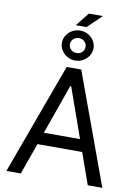

<svg xmlns="http://www.w3.org/2000/svg" viewBox="-110 -1132 867 1203"><g transform="rotate(10 323.0 -530.5)"><path d="M17.6 0 276.4 -707H369.1L627.9 0H535.2L325.2 -592.8H319.3L109.4 0ZM503.9 -276.4V-199.2H141.6V-276.4ZM355.5 -1060.5H444.3L355.5 -974.6H287.1ZM220.7 -850.6Q220.7 -877 234.4 -898.9Q248 -920.9 271 -933.6Q293.9 -946.3 321.3 -946.3Q348.6 -946.3 371.6 -933.6Q394.5 -920.9 408.2 -898.9Q421.9 -877 421.9 -850.6Q421.9 -825.2 408.2 -803.7Q394.5 -782.2 371.6 -769Q348.6 -755.9 321.3 -755.9Q293.9 -755.9 271 -769Q248 -782.2 234.4 -803.7Q220.7 -825.2 220.7 -850.6ZM371.1 -850.6Q371.1 -871.1 356.9 -884.8Q342.8 -898.4 321.3 -898.4Q300.8 -898.4 286.1 -884.8Q271.5 -871.1 271.5 -850.6Q271.5 -831.1 286.1 -817.4Q300.8 -803.7 321.3 -803.7Q342.8 -803.7 356.9 -817.4Q371.1 -831.1 371.1 -850.6Z"/></g></svg>

Font: WEMIX Pretendard Variable
Style: Regular
Weight: 400
Designer: Base glyphs from Inter by Rasmus Andersson; Hangeul glyphs from Noto Sans CJK(Source Han Sans) by Jang Soo-young and Kan
Foundry: Kil Hyung-jin
Version: Version 1.000;Glyphs 3.2 (3208)